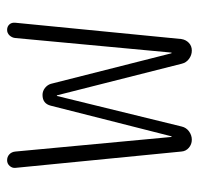

<svg xmlns="http://www.w3.org/2000/svg" viewBox="-30 -530 560 540"><g transform="rotate(90 250.0 -260.0)"><path d="M43.9 -22.5 89.8 -490.2Q91.8 -502.9 100.6 -511.2Q109.4 -519.5 122.1 -519.5Q134.8 -519.5 145.5 -511.7Q156.2 -503.9 159.2 -491.2L248 -140.6L249 -139.6L250 -140.6L335.9 -491.2Q338.9 -503.9 349.6 -511.7Q360.4 -519.5 373 -519.5Q385.7 -519.5 395.5 -511.2Q405.3 -502.9 406.2 -490.2L452.1 -23.4Q453.1 -14.6 446.8 -7.3Q440.4 0 430.7 0Q420.9 0 414.1 -6.3Q407.2 -12.7 406.2 -23.4L365.2 -461.9L364.3 -462.9L363.3 -461.9L277.3 -123Q271.5 -99.6 247.1 -99.6Q236.3 -99.6 227.5 -106.4Q218.8 -113.3 215.8 -123L129.9 -461.9L128.9 -462.9L127.9 -461.9L86.9 -22.5Q85.9 -13.7 79.6 -6.8Q73.2 0 64 0Q54.7 0 48.8 -6.3Q43 -12.7 43.9 -22.5Z"/></g></svg>

Font: Rounded-X Mgen+ 1mn light
Style: Regular
Weight: 200
Designer: [Source Han Sans]
Ryoko NISHIZUKA  (kana & ideographs); Paul D. Hunt (Latin, Greek & Cyrillic); Wenlong ZHANG  (bopomofo
Version: Version 1.059.20150602